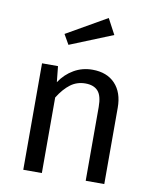

<svg xmlns="http://www.w3.org/2000/svg" viewBox="-88 -868 756 936"><g transform="rotate(10 289.5 -400.5)"><path d="M493 -378V0H401V-365Q401 -421 380 -444Q359 -467 318 -467Q276 -467 244 -443Q212 -419 184 -374V0H92V-527H171L179 -449Q207 -491 248.5 -515Q290 -539 340 -539Q412 -539 452.5 -496Q493 -453 493 -378ZM415 -724 203 -638 175 -687 374 -801Z"/></g></svg>

Font: Fira GO
Style: Regular
Weight: 400
Designer: Carrois Corporate
Foundry: Carrois Corporate GbR
Version: Version 0.300